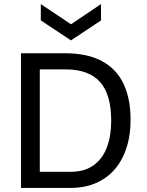

<svg xmlns="http://www.w3.org/2000/svg" viewBox="-20 -921 720 941"><path d="M132 0V-79H327Q394 -79 438 -110.5Q482 -142 503.5 -198Q525 -254 525 -328Q525 -393 511.5 -440.5Q498 -488 470.5 -519Q443 -550 400.5 -565.5Q358 -581 300 -581H132V-660H298Q409 -660 480.5 -621Q552 -582 586 -509Q620 -436 620 -335Q620 -267 605 -213Q590 -159 563.5 -119Q537 -79 500.5 -52.5Q464 -26 420.5 -13Q377 0 329 0ZM83 0V-660H175V0ZM180 -901 328 -802 475 -901V-821L328 -723L180 -821Z"/></svg>

Font: Bricolage Grotesque 20pt
Style: Regular
Weight: 400
Version: Version 1.001;gftools[0.9.33.dev8+g029e19f]